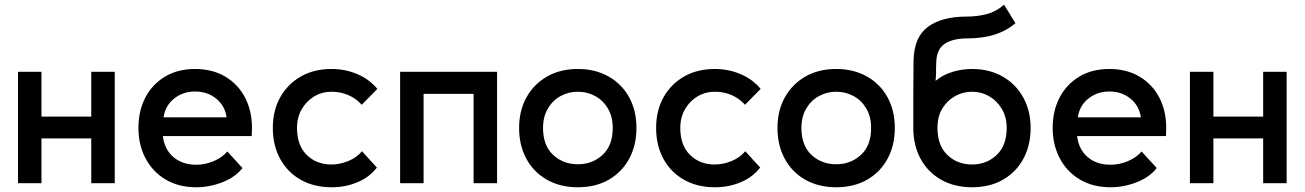

<svg xmlns="http://www.w3.org/2000/svg" viewBox="-20 -773 5504 810"><path d="M464 -470V0H365V-189H155V0H56V-470H155V-281H365V-470Z M939 -134 1003 -64Q972 -25 918 -4Q864 17 808 17Q734 17 679 -15.5Q624 -48 594 -105Q564 -162 564 -233Q564 -306 593.5 -362Q623 -418 676.5 -450Q730 -482 803 -482Q876 -482 930 -450Q984 -418 1013.5 -362Q1043 -306 1043 -233Q1043 -224 1042.5 -216Q1042 -208 1042 -199H667Q674 -142 712 -110Q750 -78 808 -78Q845 -78 881 -93Q917 -108 939 -134ZM670 -278H936Q929 -327 892 -357Q855 -387 803 -387Q752 -387 714.5 -357Q677 -327 670 -278Z M1507 -135 1570 -66Q1538 -25 1487.5 -4Q1437 17 1379 17Q1304 17 1248 -15Q1192 -47 1161.5 -103.5Q1131 -160 1131 -233Q1131 -307 1162.5 -363Q1194 -419 1249.5 -450.5Q1305 -482 1379 -482Q1436 -482 1487 -460.5Q1538 -439 1572 -398L1506 -331Q1482 -358 1449 -372Q1416 -386 1379 -386Q1339 -386 1306 -366.5Q1273 -347 1253 -312.5Q1233 -278 1233 -233Q1233 -160 1274 -119.5Q1315 -79 1379 -79Q1413 -79 1449 -93.5Q1485 -108 1507 -135Z M1767 -377V0H1668V-470H2077V0H1978V-377Z M2418 17Q2343 17 2287 -15Q2231 -47 2200.5 -103.5Q2170 -160 2170 -233Q2170 -307 2201.5 -363Q2233 -419 2288.5 -450.5Q2344 -482 2418 -482Q2491 -482 2547 -450.5Q2603 -419 2634 -363Q2665 -307 2665 -233Q2665 -160 2634.5 -103.5Q2604 -47 2548.5 -15Q2493 17 2418 17ZM2418 -386Q2379 -386 2345.5 -368Q2312 -350 2291.5 -315.5Q2271 -281 2271 -233Q2271 -159 2313.5 -119.5Q2356 -80 2418 -80Q2479 -80 2522 -119.5Q2565 -159 2565 -233Q2565 -281 2544.5 -315.5Q2524 -350 2490.5 -368Q2457 -386 2418 -386Z M3124 -135 3187 -66Q3155 -25 3104.5 -4Q3054 17 2996 17Q2921 17 2865 -15Q2809 -47 2778.5 -103.5Q2748 -160 2748 -233Q2748 -307 2779.5 -363Q2811 -419 2866.5 -450.5Q2922 -482 2996 -482Q3053 -482 3104 -460.5Q3155 -439 3189 -398L3123 -331Q3099 -358 3066 -372Q3033 -386 2996 -386Q2956 -386 2923 -366.5Q2890 -347 2870 -312.5Q2850 -278 2850 -233Q2850 -160 2891 -119.5Q2932 -79 2996 -79Q3030 -79 3066 -93.5Q3102 -108 3124 -135Z M3508 17Q3433 17 3377 -15Q3321 -47 3290.5 -103.5Q3260 -160 3260 -233Q3260 -307 3291.5 -363Q3323 -419 3378.5 -450.5Q3434 -482 3508 -482Q3581 -482 3637 -450.5Q3693 -419 3724 -363Q3755 -307 3755 -233Q3755 -160 3724.5 -103.5Q3694 -47 3638.5 -15Q3583 17 3508 17ZM3508 -386Q3469 -386 3435.5 -368Q3402 -350 3381.5 -315.5Q3361 -281 3361 -233Q3361 -159 3403.5 -119.5Q3446 -80 3508 -80Q3569 -80 3612 -119.5Q3655 -159 3655 -233Q3655 -281 3634.5 -315.5Q3614 -350 3580.5 -368Q3547 -386 3508 -386Z M3833 -233V-235Q3833 -306 3833 -376.5Q3833 -447 3834 -517Q3836 -617 3895 -660Q3954 -703 4057 -703Q4101 -703 4141 -713Q4181 -723 4216 -753L4264 -675Q4223 -641 4173 -626Q4123 -611 4061 -611Q4000 -611 3966 -588.5Q3932 -566 3930 -514Q3929 -500 3929 -488Q3929 -476 3929 -462L3927 -432Q3957 -457 3997.5 -469.5Q4038 -482 4081 -482Q4154 -482 4210 -450Q4266 -418 4297 -361.5Q4328 -305 4328 -233Q4328 -160 4297.5 -103.5Q4267 -47 4211.5 -15Q4156 17 4081 17Q4006 17 3950 -15Q3894 -47 3863.5 -103.5Q3833 -160 3833 -233ZM4081 -386Q4042 -386 4008.5 -367Q3975 -348 3955 -314.5Q3935 -281 3935 -235V-233Q3935 -159 3977 -119Q4019 -79 4081 -79Q4142 -79 4184.5 -119Q4227 -159 4227 -233Q4227 -279 4206.5 -313.5Q4186 -348 4153 -367Q4120 -386 4081 -386Z M4796 -134 4860 -64Q4829 -25 4775 -4Q4721 17 4665 17Q4591 17 4536 -15.5Q4481 -48 4451 -105Q4421 -162 4421 -233Q4421 -306 4450.5 -362Q4480 -418 4533.5 -450Q4587 -482 4660 -482Q4733 -482 4787 -450Q4841 -418 4870.5 -362Q4900 -306 4900 -233Q4900 -224 4899.5 -216Q4899 -208 4899 -199H4524Q4531 -142 4569 -110Q4607 -78 4665 -78Q4702 -78 4738 -93Q4774 -108 4796 -134ZM4527 -278H4793Q4786 -327 4749 -357Q4712 -387 4660 -387Q4609 -387 4571.5 -357Q4534 -327 4527 -278Z M5408 -470V0H5309V-189H5099V0H5000V-470H5099V-281H5309V-470Z"/></svg>

Font: Kreadon Light
Style: Bold
Weight: 600
Designer: Reiya WATANABE
Foundry: StudioGnu
Version: Version 1.003; ttfautohint (v1.8.4.7-5d5b);gftools[0.9.32]